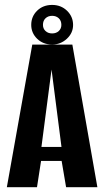

<svg xmlns="http://www.w3.org/2000/svg" viewBox="-20 -776 432 796"><path d="M8.4 0 113.8 -591H280L383.7 0H254L235.5 -108.9H150.2L133.4 0ZM151.8 -166.8H234.9L193.7 -487.6ZM196.2 -591.4Q158.6 -591.4 134 -615.3Q109.5 -639.2 109.5 -672.9Q109.5 -707.8 134 -731.7Q158.6 -755.6 196.1 -755.6Q233.1 -755.6 258.1 -731.3Q283 -706.9 283 -672.5Q283 -639.2 257.2 -615.3Q231.4 -591.4 196.2 -591.4ZM196.1 -637.4Q212.9 -637.4 223.7 -647.4Q234.4 -657.4 234.4 -672.7Q234.4 -690.1 223.7 -700.2Q212.9 -710.4 196.1 -710.4Q179.3 -710.4 168.7 -700.2Q158.1 -690.1 158.1 -672.7Q158.1 -657.4 168.7 -647.4Q179.3 -637.4 196.1 -637.4Z"/></svg>

Font: Alumni Sans Thin
Style: Regular
Weight: 100
Designer: Robert E. Leuschke
Foundry: Robert E. Leuschke
Version: Version 1.018